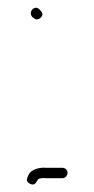

<svg xmlns="http://www.w3.org/2000/svg" viewBox="-20 -478 246 500"><path d="M156 -28C156 -35 150 -41 143 -41H101C82 -43 61 -36 55 -24C51 -14 45 -7 57 0C70 7 74 -2 79 -11C82 -14 94 -15 99 -14H143C150 -14 156 -21 156 -28ZM64 -434C70 -428 78 -424 86 -432C95 -441 89 -447 83 -453C71 -467 52 -447 64 -434Z"/></svg>

Font: Electronic
Style: Lt
Weight: 300
Version: Version 1.011